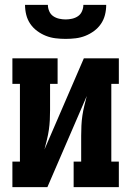

<svg xmlns="http://www.w3.org/2000/svg" viewBox="-20 -770 540 790"><path d="M31 0V-105H62V-425H31V-530H217V-425H186V-318Q186 -297 185 -276.5Q184 -256 181 -235.5Q178 -215 173 -195Q168 -175 163 -155L325 -530H469V-425H438V-105H469V0H283V-105H314V-212Q314 -233 315 -253.5Q316 -274 319 -294.5Q322 -315 327 -335Q332 -355 337 -375L175 0ZM250 -610Q229 -610 208.5 -612.5Q188 -615 169 -622.5Q150 -630 133 -642.5Q116 -655 104.5 -672Q93 -689 88 -709Q83 -729 83 -750H177Q177 -737 182.5 -724Q188 -711 199 -703.5Q210 -696 223.5 -693Q237 -690 250 -690Q263 -690 276.5 -693Q290 -696 301 -703.5Q312 -711 317.5 -724Q323 -737 323 -750H417Q417 -729 412 -709Q407 -689 395.5 -672Q384 -655 367 -642.5Q350 -630 331 -622.5Q312 -615 291.5 -612.5Q271 -610 250 -610Z"/></svg>

Font: Iosevka Slab Extrabold
Style: Regular
Weight: 800
Monospace: yes
Designer: Belleve Invis
Foundry: Belleve Invis
Version: Version 11.1.1; ttfautohint (v1.8.3)